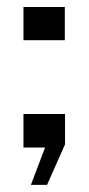

<svg xmlns="http://www.w3.org/2000/svg" viewBox="-20 -415 249 540"><path d="M66.9 105 106.7 0H46V-94.3H162.9V-9L112.3 105ZM46 -302V-395.3H162.3V-302Z"/></svg>

Font: Big Shoulders Stencil Thin
Style: Regular
Weight: 100
Designer: Patric King
Foundry: XO Type Co
Version: Version 2.001